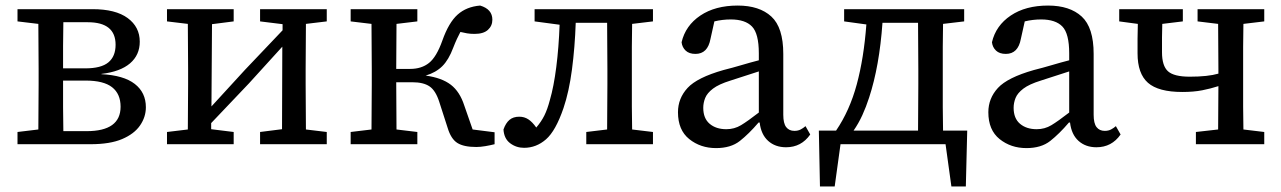

<svg xmlns="http://www.w3.org/2000/svg" viewBox="-20 -519 4612 691"><path d="M207 -215Q207 -178 207 -132.5Q207 -87 208 -47H292Q414 -47 414 -135Q414 -181 383.5 -205Q353 -229 288 -229H207ZM43 0V-44L118 -53Q118 -91 118.5 -135Q119 -179 119 -215V-271Q119 -307 118.5 -351Q118 -395 118 -433L43 -442V-486H313Q396 -486 439.5 -454Q483 -422 483 -369Q483 -321 448 -291Q413 -261 345 -253V-252Q425 -248 465 -217Q505 -186 505 -133Q505 -98 484 -67.5Q463 -37 419.5 -18.5Q376 0 306 0ZM296 -439H208Q207 -399 207 -353.5Q207 -308 207 -273H287Q344 -273 370 -294.5Q396 -316 396 -358Q396 -439 296 -439Z M916 -442V-486H1156V-442L1081 -433Q1081 -394 1080.5 -350.5Q1080 -307 1080 -271V-215Q1080 -179 1080.5 -135.5Q1081 -92 1081 -53L1156 -44V0H916V-44L995 -54L996 -351L876 -219L740 -76V-54L821 -44V0H581V-44L656 -53Q656 -91 656.5 -135Q657 -179 657 -215V-271Q657 -307 656.5 -351Q656 -395 656 -433L581 -442V-486H821V-442L743 -432L741 -136L862 -268L997 -410V-432Z M1591 -59 1561 -152Q1548 -193 1526 -208Q1504 -223 1464 -223H1406Q1406 -183 1406.5 -137.5Q1407 -92 1407 -53L1482 -44V0H1242V-44L1317 -53Q1317 -91 1317.5 -135Q1318 -179 1318 -215V-271Q1318 -307 1317.5 -351Q1317 -395 1317 -433L1242 -442V-486H1482V-442L1407 -433Q1407 -396 1406.5 -353Q1406 -310 1406 -271H1456Q1497 -271 1524 -292.5Q1551 -314 1572 -373Q1595 -438 1627 -466.5Q1659 -495 1708 -499Q1752 -486 1752 -448Q1752 -426 1736 -411.5Q1720 -397 1688 -397Q1673 -397 1661 -399Q1649 -401 1637 -404Q1631 -393 1624.5 -379Q1618 -365 1611 -347Q1595 -304 1572 -281Q1549 -258 1512 -247Q1570 -239 1602.5 -214Q1635 -189 1651 -139L1681 -53L1760 -43V0Q1744 4 1726.5 7Q1709 10 1694 10Q1649 10 1626 -4.5Q1603 -19 1591 -59Z M1866 13Q1838 13 1816 -3.5Q1794 -20 1792 -53Q1800 -76 1813.5 -87.5Q1827 -99 1849 -99Q1867 -99 1881.5 -89.5Q1896 -80 1910 -60Q1928 -81 1939 -103Q1950 -125 1959 -159Q1973 -207 1982 -277.5Q1991 -348 1994 -430L1904 -442V-486H2330V-442L2255 -433Q2254 -394 2254 -350.5Q2254 -307 2254 -271V-215Q2254 -179 2254 -135.5Q2254 -92 2255 -53L2330 -44V0H2090V-44L2165 -53Q2165 -91 2165.5 -135Q2166 -179 2166 -215V-271Q2166 -309 2165.5 -353.5Q2165 -398 2165 -437H2052Q2049 -349 2038.5 -269Q2028 -189 2008 -130Q1980 -48 1945 -17.5Q1910 13 1866 13Z M2809 11Q2770 11 2744.5 -12Q2719 -35 2714 -78H2710Q2675 -37 2642.5 -11.5Q2610 14 2557 14Q2501 14 2460.5 -18.5Q2420 -51 2420 -115Q2420 -165 2454.5 -202.5Q2489 -240 2584 -267Q2616 -275 2648 -284.5Q2680 -294 2711 -302V-327Q2711 -398 2686.5 -423.5Q2662 -449 2610 -449Q2580 -449 2551 -442L2537 -379Q2527 -325 2483 -325Q2460 -325 2447.5 -337Q2435 -349 2433 -367Q2447 -427 2500.5 -463Q2554 -499 2635 -499Q2713 -499 2756 -459.5Q2799 -420 2799 -325V-106Q2799 -75 2809.5 -61.5Q2820 -48 2839 -48Q2852 -48 2861.5 -53Q2871 -58 2879 -65L2896 -35Q2864 11 2809 11ZM2511 -131Q2511 -93 2534 -73.5Q2557 -54 2594 -54Q2623 -54 2647 -68.5Q2671 -83 2711 -114V-262L2609 -229Q2567 -216 2546 -200Q2525 -184 2518 -166.5Q2511 -149 2511 -131Z M3108 -168Q3097 -134 3083.5 -104.5Q3070 -75 3052 -49H3284Q3284 -88 3284.5 -133Q3285 -178 3285 -215V-271Q3285 -309 3284.5 -353.5Q3284 -398 3284 -437H3156Q3145 -281 3108 -168ZM3018 -442V-486H3450V-442L3374 -433Q3373 -394 3373 -350.5Q3373 -307 3373 -271V-215Q3373 -178 3373 -133Q3373 -88 3374 -49H3461L3456 152H3404L3383 0H3005L2984 152H2931L2927 -49H2989Q3038 -121 3063.5 -215.5Q3089 -310 3098 -431Z M3926 11Q3887 11 3861.5 -12Q3836 -35 3831 -78H3827Q3792 -37 3759.5 -11.5Q3727 14 3674 14Q3618 14 3577.5 -18.5Q3537 -51 3537 -115Q3537 -165 3571.5 -202.5Q3606 -240 3701 -267Q3733 -275 3765 -284.5Q3797 -294 3828 -302V-327Q3828 -398 3803.5 -423.5Q3779 -449 3727 -449Q3697 -449 3668 -442L3654 -379Q3644 -325 3600 -325Q3577 -325 3564.5 -337Q3552 -349 3550 -367Q3564 -427 3617.5 -463Q3671 -499 3752 -499Q3830 -499 3873 -459.5Q3916 -420 3916 -325V-106Q3916 -75 3926.5 -61.5Q3937 -48 3956 -48Q3969 -48 3978.5 -53Q3988 -58 3996 -65L4013 -35Q3981 11 3926 11ZM3628 -131Q3628 -93 3651 -73.5Q3674 -54 3711 -54Q3740 -54 3764 -68.5Q3788 -83 3828 -114V-262L3726 -229Q3684 -216 3663 -200Q3642 -184 3635 -166.5Q3628 -149 3628 -131Z M4290 -442V-486H4530V-442L4455 -433Q4454 -394 4454 -350.5Q4454 -307 4454 -271V-215Q4454 -178 4454 -134.5Q4454 -91 4455 -53L4530 -44V0H4284V-44L4364 -53Q4364 -91 4364.5 -132.5Q4365 -174 4365 -209Q4337 -200 4306.5 -194Q4276 -188 4235 -188Q4149 -188 4111.5 -221Q4074 -254 4074 -327Q4074 -353 4074 -380Q4074 -407 4075 -433L4008 -442V-486H4237V-442L4163 -433Q4162 -410 4162 -385Q4162 -360 4162 -331Q4162 -282 4183.5 -262.5Q4205 -243 4262 -243Q4327 -243 4365 -254V-271Q4365 -308 4364.5 -351.5Q4364 -395 4364 -433Z"/></svg>

Font: Source Serif 4 SmText
Style: Regular
Weight: 400
Designer: Frank Grießhammer
Foundry: Adobe
Version: Version 4.005;hotconv 1.1.0;makeotfexe 2.6.0